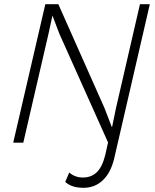

<svg xmlns="http://www.w3.org/2000/svg" viewBox="-20 -680 741 915"><path d="M378 215Q321 215 291 187L310 142Q337 166 375 166Q415 166 441 141Q467 116 481 61L495 -1L263 -519L230 -606L212 -523L91 0H43L196 -660H258L478 -165L513 -74H514L533 -166L647 -660H694L524 76Q508 143 470 179Q432 215 378 215Z"/></svg>

Font: Elaine Sans Light
Style: Italic
Weight: 300
Italic angle: -13°
Designer: Wei Huang
Foundry: Wei Huang
Version: Version 2.001;December 24, 2019;FontCreator 12.0.0.2547 64-b